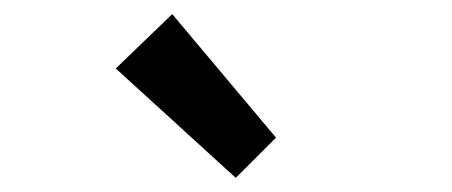

<svg xmlns="http://www.w3.org/2000/svg" viewBox="-20 -816 640 272"><path d="M314 -564 144 -719 224 -796 371 -621Z"/></svg>

Font: TypoPRO Source Code Pro
Style: Regular
Weight: 600
Monospace: yes
Designer: Paul D. Hunt, Teo Tuominen
Foundry: Adobe Systems Incorporated
Version: Version 2.010;PS 1.0;hotconv 1.0.84;makeotf.lib2.5.63406